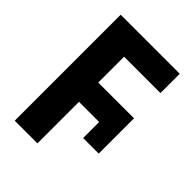

<svg xmlns="http://www.w3.org/2000/svg" viewBox="-207 -814 915 915"><g transform="rotate(45 250.0 -357.0)"><path d="M213 0V-280H349V-172H454V-410H213V-584H458V-714H60V0Z"/></g></svg>

Font: Noto Sans Mono UI Condensed ExtraBold
Style: Regular
Weight: 800
Width: 3
Designer: Monotype Design team
Foundry: Monotype Imaging Inc.
Version: 1.000